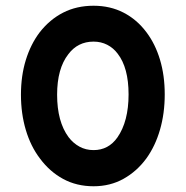

<svg xmlns="http://www.w3.org/2000/svg" viewBox="-20 -645 648 669"><path d="M306 -625Q364 -625 410.5 -601Q457 -577 490 -533Q521 -492 537.5 -437Q554 -382 554 -316Q554 -250 537.5 -193Q521 -136 490 -93Q457 -48 410.5 -22Q364 4 306 4Q247 4 200 -21.5Q153 -47 119 -93Q87 -135 70 -192Q53 -249 53 -315Q53 -381 70 -436Q87 -491 118 -532Q153 -577 200 -601Q247 -625 306 -625ZM390 -458Q375 -478 353.5 -489Q332 -500 306 -500Q251 -500 218 -456Q179 -406 179 -315Q179 -221 219 -167Q235 -146 257 -134Q279 -122 306 -122Q358 -122 389 -166Q428 -222 428 -316Q428 -409 390 -458Z"/></svg>

Font: Eyechart
Style: Regular
Weight: 400
Designer: Peter Wiegel
Foundry: Peter Wiegel
Version: Version 1.000